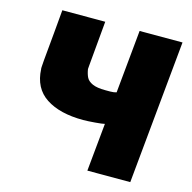

<svg xmlns="http://www.w3.org/2000/svg" viewBox="-104 -809 911 912"><g transform="rotate(15 352.0 -352.5)"><path d="M427 -236Q417 -233 380 -230Q343 -227 322 -227Q207 -227 139 -271.5Q71 -316 67 -410Q64 -407 82 -592L92 -705H303L289 -549Q281 -462 282 -466Q286 -442 294 -426.5Q302 -411 324 -401Q346 -391 388 -391Q394 -391 411.5 -391Q429 -391 442 -395L472 -705H683L615 0H404Z"/></g></svg>

Font: Nunito Sans Heavy Heavy
Style: Italic
Weight: 400
Italic angle: -4.541°
Designer: Vernon Adams
Foundry: Vernon Adams
Version: Version 2.002